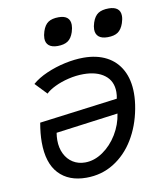

<svg xmlns="http://www.w3.org/2000/svg" viewBox="-86 -835 772 913"><g transform="rotate(-10 300.0 -379.0)"><path d="M549.5 -348Q549.5 -313 542 -273Q527 -192.5 488.2 -128.8Q449.5 -65 390.2 -28.2Q331 8.5 257.5 8.5Q172.5 8.5 124.8 -42.5Q77 -93.5 77 -194.5Q77 -236.5 86 -287.5L464.5 -336.5Q468 -352.5 468 -368.5Q468 -421.5 430.2 -450.2Q392.5 -479 328 -479Q292 -479 255.5 -470.2Q219 -461.5 189.5 -447.2Q160 -433 144.5 -417.5L91 -473.5Q119 -498 161.8 -516.8Q204.5 -535.5 252 -545.8Q299.5 -556 341.5 -556Q406 -556 452.8 -531.5Q499.5 -507 524.5 -460.2Q549.5 -413.5 549.5 -348ZM151.5 -191Q151.5 -153.5 165.8 -124.8Q180 -96 205.5 -80Q231 -64 264 -64Q308.5 -64 350 -92.5Q391.5 -121 419.8 -167.5Q448 -214 455.5 -266.5L154.5 -226.5Q151.5 -208 151.5 -191ZM175 -678.5Q175 -693.5 181 -712Q190.5 -741.5 208.8 -753.8Q227 -766 259 -766Q287 -766 300.8 -754Q314.5 -742 314.5 -719.5Q314.5 -704.5 308.5 -685.5Q299 -656.5 280.8 -644.2Q262.5 -632 231.5 -632Q204 -632 189.5 -644Q175 -656 175 -678.5ZM415.5 -679.5Q415.5 -694 421.5 -712Q431.5 -742 450 -754Q468.5 -766 501 -766Q528 -766 542.5 -754.5Q557 -743 557 -720Q557 -704.5 550.5 -685.5Q540.5 -656.5 522.5 -644.2Q504.5 -632 473 -632Q444.5 -632 430 -644.2Q415.5 -656.5 415.5 -679.5Z"/></g></svg>

Font: JuliaMono
Style: Italic
Weight: 400
Italic angle: -9°
Monospace: yes
Designer: cormullion
Foundry: corm
Version: Version 0.057; ttfautohint (v1.8.4)